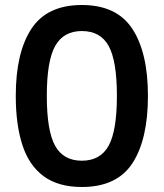

<svg xmlns="http://www.w3.org/2000/svg" viewBox="-20 -737 654 767"><path d="M307 10Q213 10 154.5 -33Q96 -76 69.5 -157.5Q43 -239 43 -354Q43 -527 105.5 -622Q168 -717 307 -717Q446 -717 508.5 -622Q571 -527 571 -354Q571 -180 509 -85Q447 10 307 10ZM307 -95Q381 -95 414 -155Q447 -215 447 -354Q447 -494 414 -553.5Q381 -613 307 -613Q234 -613 200.5 -553.5Q167 -494 167 -354Q167 -215 200 -155Q233 -95 307 -95Z"/></svg>

Font: 42dot Sans
Style: Bold
Weight: 700
Designer: 42dot
Version: Version 1.000